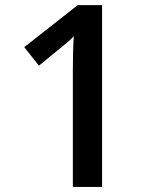

<svg xmlns="http://www.w3.org/2000/svg" viewBox="-20 -734 611 754"><path d="M380.9 0H266.1V-460.9Q266.1 -543.5 270 -591.8Q258.8 -580.1 242.4 -565.9Q226.1 -551.8 132.8 -476.1L75.2 -548.8L285.2 -713.9H380.9Z"/></svg>

Font: f2_56222          
Style: Regular
Weight: 600
Foundry: Ascender Corporation
Version: Version 1.10